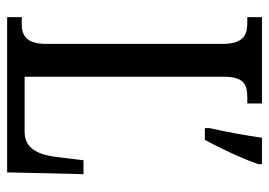

<svg xmlns="http://www.w3.org/2000/svg" viewBox="-128 -626 754 538"><g transform="rotate(90 249.0 -357.0)"><path d="M28 0H463L468 -214H429L420 -139C413 -84 395 -49 349 -49H195V-606C195 -662 215 -673 253 -673H270V-714H28V-673H44C78 -673 103 -662 103 -603V-110C103 -52 78 -41 47 -41H28ZM339 -567V-554H372C395 -596 426 -662 440 -704V-714H366C359 -665 349 -612 339 -567Z"/></g></svg>

Font: Noto Serif Armenian ExtraCondensed
Style: Regular
Weight: 400
Width: 2
Designer: Monotype Design Team
Foundry: Monotype Imaging Inc.
Version: Version 2.008